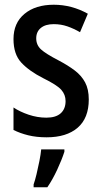

<svg xmlns="http://www.w3.org/2000/svg" viewBox="-20 -570 429 811"><path d="M355 -150Q355 -71 308 -30.5Q261 10 177 10Q134 10 99.5 1.5Q65 -7 37 -21V-116Q64 -98 101 -85.5Q138 -73 176 -73Q216 -73 236.5 -91.5Q257 -110 257 -143Q257 -170 239 -190.5Q221 -211 162 -240Q103 -270 70 -305.5Q37 -341 37 -405Q37 -473 83.5 -511.5Q130 -550 207 -550Q283 -550 351 -512L318 -434Q292 -449 265 -458.5Q238 -468 207 -468Q172 -468 152.5 -452Q133 -436 133 -408Q133 -380 153 -361.5Q173 -343 229 -314Q267 -294 295.5 -272.5Q324 -251 339.5 -222Q355 -193 355 -150ZM252 71Q241 105 221.5 147Q202 189 180 221H122V209Q128 192 134.5 165Q141 138 146.5 110Q152 82 154 61H252Z"/></svg>

Font: Noto Sans Gurmukhi Condensed Medium
Style: Regular
Weight: 500
Width: 3
Designer: Jelle Bosma - Monotype Design Team
Foundry: Monotype Imaging Inc.
Version: Version 2.004; ttfautohint (v1.8.4.7-5d5b)